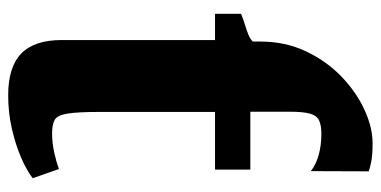

<svg xmlns="http://www.w3.org/2000/svg" viewBox="-240 -638 886 446"><g transform="rotate(90 203.0 -415.0)"><path d="M201.5 9Q135.5 9 104.2 -21.5Q73 -52 73 -115.5V-471.5H12V-532Q24.5 -537 36.8 -540.8Q49 -544.5 59.2 -548.5Q69.5 -552.5 76.5 -559Q76.5 -563 76.5 -567.5Q76.5 -572 76.5 -576.5Q76.5 -634.5 99 -682.2Q121.5 -730 157.5 -764.8Q193.5 -799.5 234.8 -818.5Q276 -837.5 312.5 -837.5Q340.5 -837.5 356.2 -834.2Q372 -831 378 -828.5L377.5 -694Q362.5 -706 340.2 -712.2Q318 -718.5 290.5 -718.5Q271 -718.5 259.8 -713.2Q248.5 -708 244 -692.2Q239.5 -676.5 239.5 -644.5V-553.5H374V-471.5H240V-204Q240 -153 243.8 -129.2Q247.5 -105.5 258.2 -99.2Q269 -93 290 -93Q312 -93 334.5 -98Q357 -103 372.5 -109L394 -48Q376 -34 346 -21Q316 -8 278.8 0.5Q241.5 9 201.5 9Z"/></g></svg>

Font: Merriweather 24pt Black
Style: Regular
Weight: 900
Designer: Eben Sorkin
Foundry: Eben Sorkin
Version: Version 2.100